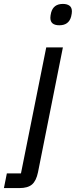

<svg xmlns="http://www.w3.org/2000/svg" viewBox="-102 -760 387 980"><path d="M134 -518H219L92 119Q83 163 61.5 181.5Q40 200 -3 200H-82L-67 125H5ZM201 -631Q155 -631 155 -669Q155 -674 156 -681Q157 -688 159 -696Q171 -740 219 -740Q240 -740 252.5 -731Q265 -722 265 -702Q265 -697 264 -690Q263 -683 261 -675Q249 -631 201 -631Z"/></svg>

Font: IBM Plex Sans Condensed Text
Style: Italic
Weight: 450
Width: 3
Italic angle: -11°
Designer: Mike Abbink, Paul van der Laan, Pieter van Rosmalen
Foundry: Bold Monday
Version: Version 1.1